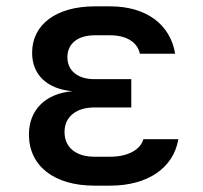

<svg xmlns="http://www.w3.org/2000/svg" viewBox="-20 -577 640 604"><path d="M431 -139C422 -106 382 -84 327 -84H277C219 -84 183 -113 183 -162C183 -209 219 -239 277 -239H393V-328H277C224 -328 192 -355 192 -397C192 -440 225 -466 278 -466H327C379 -466 413 -443 420 -408H531C516 -500 440 -557 327 -557H278C157 -557 81 -500 81 -411C81 -341 129 -297 208 -290C123 -283 71 -231 71 -154C71 -55 150 7 277 7H327C445 7 526 -49 541 -139Z"/></svg>

Font: Tekne LDO SemiBold
Style: Regular
Weight: 600
Monospace: yes
Designer: Alessio Laiso, Mario Rullo, Paolo Rosset
Foundry: Alessio Laiso
Version: Version 1.000;hotconv 1.0.109;makeotfexe 2.5.65596